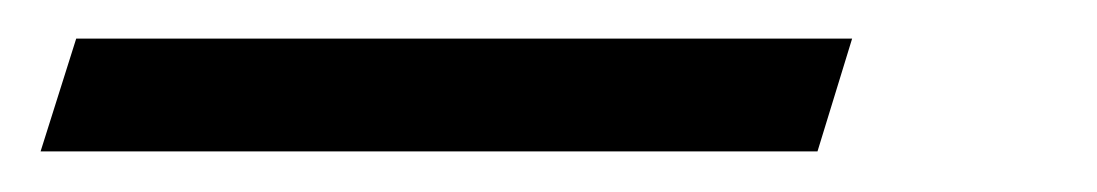

<svg xmlns="http://www.w3.org/2000/svg" viewBox="-142 62 554 97"><path d="M-103.5 81.5H288.5L271 138.5H-121.5Z"/></svg>

Font: Newsreader Caption
Style: Italic
Weight: 400
Italic angle: -17°
Designer: Hugues Gentile
Foundry: Production Type
Version: Version 1.001